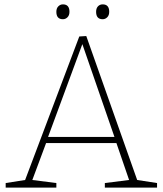

<svg xmlns="http://www.w3.org/2000/svg" viewBox="-20 -859 745 879"><path d="M238 -21V0H6V-21L95 -35L343 -692L375 -694L608 -35L699 -21V0H460V-21L571 -35L513 -204H191L128 -35ZM200 -232H504L357 -657ZM450 -771Q420 -771 420 -805Q420 -821 428.5 -830Q437 -839 450 -839Q480 -839 480 -805Q480 -789 471 -780Q462 -771 450 -771ZM268 -771Q238 -771 238 -805Q238 -821 247 -830Q256 -839 268 -839Q298 -839 298 -805Q298 -789 289 -780Q280 -771 268 -771Z"/></svg>

Font: Bitter ExtraLight
Style: Regular
Weight: 200
Designer: Sol Matas, and Bitter project Authors
Foundry: Sol Matas
Version: Version 2.001